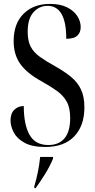

<svg xmlns="http://www.w3.org/2000/svg" viewBox="-20 -744 486 985"><path d="M212 10Q144 10 105 -12Q66 -34 50 -65.5Q34 -97 34 -126Q34 -162 53.5 -181Q73 -200 102 -200Q102 -105 131.5 -52.5Q161 0 228 0Q282 0 311 -34.5Q340 -69 340 -138Q340 -191 322 -223Q304 -255 271.5 -278Q239 -301 193 -327Q118 -368 84 -416Q50 -464 50 -533Q50 -623 101 -673.5Q152 -724 236 -724Q289 -724 324 -706.5Q359 -689 376.5 -661.5Q394 -634 394 -605Q394 -577 376.5 -561Q359 -545 320 -545Q320 -714 224 -714Q181 -714 151.5 -681Q122 -648 122 -581Q122 -534 137.5 -504.5Q153 -475 184.5 -452.5Q216 -430 263 -404Q311 -377 344.5 -349.5Q378 -322 395.5 -285Q413 -248 413 -193Q413 -99 361 -44.5Q309 10 212 10ZM156 212Q167 174 174.5 137.5Q182 101 186 61H252V70Q236 109 210.5 150Q185 191 163 221H156Z"/></svg>

Font: Noto Serif Display ExtraCondensed Medium
Style: Regular
Weight: 500
Width: 2
Designer: Monotype Design Team
Foundry: Monotype Imaging Inc.
Version: Version 2.009